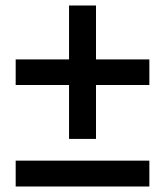

<svg xmlns="http://www.w3.org/2000/svg" viewBox="-20 -678 600 698"><path d="M37 0V-94H523V0ZM37 -369V-462H231V-658H329V-462H523V-369H329V-173H231V-369Z"/></svg>

Font: TASA Orbiter Display Medium
Style: Regular
Weight: 500
Designer: Weizhong Zhang
Version: Version 1.000;Glyphs 3.1.2 (3151)